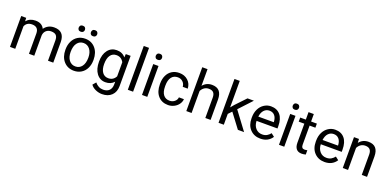

<svg xmlns="http://www.w3.org/2000/svg" viewBox="-1 -1815 6247 3087"><g transform="rotate(20 3122.5 -271.0)"><path d="M153.3 -528.3 155.8 -469.7Q213.9 -538.1 312.5 -538.1Q423.3 -538.1 463.4 -453.1Q489.7 -491.2 532 -514.6Q574.2 -538.1 631.8 -538.1Q805.7 -538.1 808.6 -354V0H718.3V-348.6Q718.3 -405.3 692.4 -433.3Q666.5 -461.4 605.5 -461.4Q555.2 -461.4 522 -431.4Q488.8 -401.4 483.4 -350.6V0H392.6V-346.2Q392.6 -461.4 279.8 -461.4Q190.9 -461.4 158.2 -385.7V0H67.9V-528.3Z M920.9 -269Q920.9 -346.7 951.4 -408.7Q981.9 -470.7 1036.4 -504.4Q1090.8 -538.1 1160.6 -538.1Q1268.6 -538.1 1335.2 -463.4Q1401.9 -388.7 1401.9 -264.6V-258.3Q1401.9 -181.2 1372.3 -119.9Q1342.8 -58.6 1287.8 -24.4Q1232.9 9.8 1161.6 9.8Q1054.2 9.8 987.5 -64.9Q920.9 -139.6 920.9 -262.7ZM1011.7 -258.3Q1011.7 -170.4 1052.5 -117.2Q1093.3 -64 1161.6 -64Q1230.5 -64 1271 -117.9Q1311.5 -171.9 1311.5 -269Q1311.5 -356 1270.3 -409.9Q1229 -463.9 1160.6 -463.9Q1093.8 -463.9 1052.7 -410.6Q1011.7 -357.4 1011.7 -258.3ZM1000 -669.4Q1000 -691.4 1013.4 -706.3Q1026.9 -721.2 1053.2 -721.2Q1079.6 -721.2 1093.3 -706.3Q1106.9 -691.4 1106.9 -669.4Q1106.9 -647.5 1093.3 -632.8Q1079.6 -618.2 1053.2 -618.2Q1026.9 -618.2 1013.4 -632.8Q1000 -647.5 1000 -669.4ZM1210 -668.5Q1210 -690.4 1223.4 -705.6Q1236.8 -720.7 1263.2 -720.7Q1289.6 -720.7 1303.2 -705.6Q1316.9 -690.4 1316.9 -668.5Q1316.9 -646.5 1303.2 -631.8Q1289.6 -617.2 1263.2 -617.2Q1236.8 -617.2 1223.4 -631.8Q1210 -646.5 1210 -668.5Z M1493.7 -268.6Q1493.7 -392.1 1550.8 -465.1Q1607.9 -538.1 1702.1 -538.1Q1798.8 -538.1 1853 -469.7L1857.4 -528.3H1939.9V-12.7Q1939.9 89.8 1879.2 148.9Q1818.4 208 1715.8 208Q1658.7 208 1604 183.6Q1549.3 159.2 1520.5 116.7L1567.4 62.5Q1625.5 134.3 1709.5 134.3Q1775.4 134.3 1812.3 97.2Q1849.1 60.1 1849.1 -7.3V-52.7Q1794.9 9.8 1701.2 9.8Q1608.4 9.8 1551 -64.9Q1493.7 -139.6 1493.7 -268.6ZM1584.5 -258.3Q1584.5 -168.9 1621.1 -117.9Q1657.7 -66.9 1723.6 -66.9Q1809.1 -66.9 1849.1 -144.5V-385.7Q1807.6 -461.4 1724.6 -461.4Q1658.7 -461.4 1621.6 -410.2Q1584.5 -358.9 1584.5 -258.3Z M2174.3 0H2084V-750H2174.3Z M2417 0H2326.7V-528.3H2417ZM2319.3 -668.5Q2319.3 -690.4 2332.8 -705.6Q2346.2 -720.7 2372.6 -720.7Q2398.9 -720.7 2412.6 -705.6Q2426.3 -690.4 2426.3 -668.5Q2426.3 -646.5 2412.6 -631.8Q2398.9 -617.2 2372.6 -617.2Q2346.2 -617.2 2332.8 -631.8Q2319.3 -646.5 2319.3 -668.5Z M2773.4 -64Q2821.8 -64 2857.9 -93.3Q2894 -122.6 2897.9 -166.5H2983.4Q2981 -121.1 2952.1 -80.1Q2923.3 -39.1 2875.2 -14.6Q2827.1 9.8 2773.4 9.8Q2665.5 9.8 2601.8 -62.3Q2538.1 -134.3 2538.1 -259.3V-274.4Q2538.1 -351.6 2566.4 -411.6Q2594.7 -471.7 2647.7 -504.9Q2700.7 -538.1 2772.9 -538.1Q2861.8 -538.1 2920.7 -484.9Q2979.5 -431.6 2983.4 -346.7H2897.9Q2894 -397.9 2859.1 -430.9Q2824.2 -463.9 2772.9 -463.9Q2704.1 -463.9 2666.3 -414.3Q2628.4 -364.7 2628.4 -271V-253.9Q2628.4 -162.6 2666 -113.3Q2703.6 -64 2773.4 -64Z M3175.3 -464.4Q3235.4 -538.1 3331.5 -538.1Q3499 -538.1 3500.5 -349.1V0H3410.2V-349.6Q3409.7 -406.7 3384 -434.1Q3358.4 -461.4 3304.2 -461.4Q3260.3 -461.4 3227.1 -438Q3193.8 -414.6 3175.3 -376.5V0H3085V-750H3175.3Z M3783.2 -244.6 3726.6 -185.5V0H3636.2V-750H3726.6V-296.4L3774.9 -354.5L3939.5 -528.3H4049.3L3843.8 -307.6L4073.2 0H3967.3Z M4352.1 9.8Q4244.6 9.8 4177.2 -60.8Q4109.9 -131.3 4109.9 -249.5V-266.1Q4109.9 -344.7 4139.9 -406.5Q4169.9 -468.3 4223.9 -503.2Q4277.8 -538.1 4340.8 -538.1Q4443.8 -538.1 4501 -470.2Q4558.1 -402.3 4558.1 -275.9V-238.3H4200.2Q4202.1 -160.2 4245.8 -112.1Q4289.6 -64 4356.9 -64Q4404.8 -64 4438 -83.5Q4471.2 -103 4496.1 -135.3L4551.3 -92.3Q4484.9 9.8 4352.1 9.8ZM4340.8 -463.9Q4286.1 -463.9 4249 -424.1Q4211.9 -384.3 4203.1 -312.5H4467.8V-319.3Q4463.9 -388.2 4430.7 -426Q4397.5 -463.9 4340.8 -463.9Z M4760.7 0H4670.4V-528.3H4760.7ZM4663.1 -668.5Q4663.1 -690.4 4676.5 -705.6Q4689.9 -720.7 4716.3 -720.7Q4742.7 -720.7 4756.3 -705.6Q4770 -690.4 4770 -668.5Q4770 -646.5 4756.3 -631.8Q4742.7 -617.2 4716.3 -617.2Q4689.9 -617.2 4676.5 -631.8Q4663.1 -646.5 4663.1 -668.5Z M5027.8 -656.2V-528.3H5126.5V-458.5H5027.8V-130.9Q5027.8 -99.1 5041 -83.3Q5054.2 -67.4 5085.9 -67.4Q5101.6 -67.4 5128.9 -73.2V0Q5093.3 9.8 5059.6 9.8Q4999 9.8 4968.3 -26.9Q4937.5 -63.5 4937.5 -130.9V-458.5H4841.3V-528.3H4937.5V-656.2Z M5451.2 9.8Q5343.8 9.8 5276.4 -60.8Q5209 -131.3 5209 -249.5V-266.1Q5209 -344.7 5239 -406.5Q5269 -468.3 5323 -503.2Q5377 -538.1 5439.9 -538.1Q5543 -538.1 5600.1 -470.2Q5657.2 -402.3 5657.2 -275.9V-238.3H5299.3Q5301.3 -160.2 5345 -112.1Q5388.7 -64 5456.1 -64Q5503.9 -64 5537.1 -83.5Q5570.3 -103 5595.2 -135.3L5650.4 -92.3Q5584 9.8 5451.2 9.8ZM5439.9 -463.9Q5385.3 -463.9 5348.1 -424.1Q5311 -384.3 5302.2 -312.5H5566.9V-319.3Q5563 -388.2 5529.8 -426Q5496.6 -463.9 5439.9 -463.9Z M5847.2 -528.3 5850.1 -461.9Q5910.6 -538.1 6008.3 -538.1Q6175.8 -538.1 6177.2 -349.1V0H6086.9V-349.6Q6086.4 -406.7 6060.8 -434.1Q6035.2 -461.4 5981 -461.4Q5937 -461.4 5903.8 -438Q5870.6 -414.6 5852.1 -376.5V0H5761.7V-528.3Z"/></g></svg>

Font: TypoPRO Roboto
Style: Regular
Weight: 400
Designer: Google
Version: Version 2.136; 2016